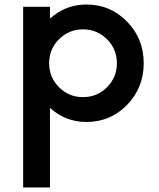

<svg xmlns="http://www.w3.org/2000/svg" viewBox="-20 -530 704 850"><path d="M362.5 -510Q468.8 -510 542.5 -434.4Q616.2 -358.8 616.2 -250Q616.2 -141.2 542.5 -65.6Q468.8 10 362.5 10Q270 10 201.2 -52.5V300H82.5V-500H201.2V-447.5Q270 -510 362.5 -510ZM241.2 -143.8Q285 -100 347.5 -100Q410 -100 453.8 -143.8Q497.5 -187.5 497.5 -250Q497.5 -312.5 453.8 -356.2Q410 -400 347.5 -400Q285 -400 241.2 -356.2Q197.5 -312.5 197.5 -250Q197.5 -187.5 241.2 -143.8Z"/></svg>

Font: Now Medium
Style: Regular
Weight: 500
Designer: Alfredo Marco Pradil
Foundry: Alfredo Marco Pradil
Version: Version 1.002;PS 001.002;hotconv 1.0.88;makeotf.lib2.5.64775